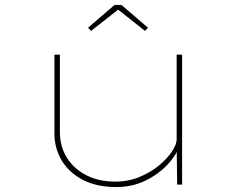

<svg xmlns="http://www.w3.org/2000/svg" viewBox="-20 -746 946 776"><path d="M450 10Q370 10 314 -19.5Q258 -49 229 -98Q200 -147 200 -207V-525H222V-214Q222 -153 251 -107.5Q280 -62 330.5 -37Q381 -12 445 -12Q499 -12 544.5 -31Q590 -50 623.5 -78Q657 -106 675.5 -134.5Q694 -163 694 -182V-525H716V0H696L694 -161L708 -165Q697 -125 660.5 -84.5Q624 -44 570 -17Q516 10 450 10ZM348 -621 336 -634 443 -726H471L578 -634L566 -621L450 -713H465Z"/></svg>

Font: Lexend Zetta Thin
Style: Regular
Weight: 250
Version: Version 1.007